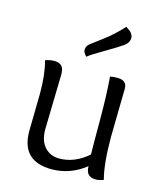

<svg xmlns="http://www.w3.org/2000/svg" viewBox="-108 -781 734 871"><g transform="rotate(15 259.0 -346.0)"><path d="M377 -702Q412 -682 412 -659Q412 -636 388.5 -619.5Q365 -603 307.5 -569.5Q250 -536 237 -524Q221 -538 221 -554Q221 -570 237 -582.5Q253 -595 294.5 -626Q336 -657 377 -702ZM443 -430 439 -203Q439 -76 458 -5Q438 3 421 3Q375 3 375 -47Q303 10 216 10Q74 10 74 -131Q74 -131 77 -309Q77 -400 60 -460Q80 -468 102.5 -468Q125 -468 136.5 -456.5Q148 -445 148 -417L142 -158Q142 -104 168.5 -75Q195 -46 237 -46Q309 -46 372 -101Q371 -144 371 -261Q371 -378 364 -465Q380 -468 398 -468Q443 -468 443 -430Z"/></g></svg>

Font: Overlock
Style: Regular
Weight: 400
Designer: Dario Muhafara
Foundry: Dario Manuel Muhafara
Version: Version 1.002